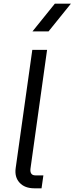

<svg xmlns="http://www.w3.org/2000/svg" viewBox="-20 -1020 404 1040"><path d="M166 0Q114 0 86 -30.5Q58 -61 65 -110L155 -750H235L145 -106Q143 -89 149.5 -79.5Q156 -70 172 -70H215L205 0ZM156 -850 277 -1000H364L243 -850Z"/></svg>

Font: Finlandica
Style: Italic
Weight: 400
Italic angle: -8°
Designer: Niklas Ekholm, Juho Hiilivirta, Jaakko Suomalainen
Foundry: Helsinki Type Studio
Version: Version 1.064